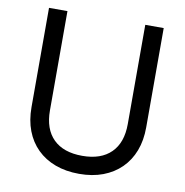

<svg xmlns="http://www.w3.org/2000/svg" viewBox="-81 -788 851 882"><g transform="rotate(10 344.5 -347.5)"><path d="M345 16Q283 16 233.5 -2.5Q184 -21 149 -55.5Q114 -90 95.5 -138.5Q77 -187 77 -248V-711H163V-248Q163 -161 210 -114.5Q257 -68 345 -68Q432 -68 479 -114.5Q526 -161 526 -248V-711H612V-248Q612 -187 593.5 -138.5Q575 -90 540 -55.5Q505 -21 456 -2.5Q407 16 345 16Z"/></g></svg>

Font: Geist
Style: Regular
Weight: 400
Designer: Basement.studio, Andrés Briganti, Mateo Zaragoza
Foundry: Basement.studio, Vercel, Andrés Briganti, Guido Ferreyra, Mateo Zaragoza
Version: Version 1.401